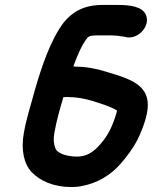

<svg xmlns="http://www.w3.org/2000/svg" viewBox="-20 -684 623 775"><path d="M245 -292C247 -293 251 -293 257 -292C294 -292 323 -285 352 -277C386 -266 425 -255 452 -238C452 -234 451 -231 450 -228C437 -183 420 -145 395 -114C370 -83 341 -52 291 -52C256 -52 211 -62 203 -87C197 -103 195 -121 199 -145C208 -197 221 -242 236 -292ZM470 -537C474 -537 478 -537 481 -536C533 -518 591 -578 568 -626C553 -657 507 -664 457 -664H392C319 -664 272 -636 237 -593C184 -523 148 -415 120 -318C104 -257 87 -209 76 -146C64 -79 77 -21 108 11C142 46 195 71 269 71C282 71 296 70 310 67C374 55 426 23 465 -21C491 -50 517 -85 536 -122C559 -171 588 -243 572 -293C553 -355 475 -374 407 -395C371 -406 331 -415 283 -415C281 -416 279 -416 276 -416C292 -459 309 -501 331 -529C334 -535 345 -540 352 -540C359 -541 365 -541 370 -541H435C445 -541 463 -539 470 -537Z"/></svg>

Font: Blanket
Style: BdObl
Weight: 700
Foundry: Cannot Into Space Fonts
Version: Version 0.9